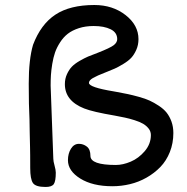

<svg xmlns="http://www.w3.org/2000/svg" viewBox="-20 -723 745 763"><path d="M100.1 -54.7Q100.1 -84 99.9 -105.7Q99.6 -127.4 99.4 -138.2Q99.1 -148.9 99.1 -151.4Q99.1 -162.1 98.1 -194.8Q97.2 -227.5 97.2 -249Q94.2 -302.7 94.2 -390.6Q94.2 -486.8 111.3 -544.9Q142.1 -626.5 200.2 -664.8Q258.3 -703.1 355 -703.1Q427.7 -703.1 479 -663.1Q530.3 -623 530.3 -567.4Q530.3 -544.4 521.7 -525.1Q513.2 -505.9 501.7 -493.4Q490.2 -481 470 -468.8Q449.7 -456.5 436 -450.4Q422.4 -444.3 398.9 -435.1Q365.7 -422.4 349.6 -413.1Q333.5 -403.8 333.5 -393.6Q333.5 -376 431.6 -359.9Q440.9 -358.4 445.3 -357.4Q471.2 -352.5 488.8 -348.9Q506.3 -345.2 532 -338.1Q557.6 -331.1 574.7 -323.2Q591.8 -315.4 611.1 -302.7Q630.4 -290 642.1 -275.4Q653.8 -260.7 661.4 -240Q668.9 -219.2 668.9 -194.3Q668.9 -153.8 655 -118.9Q641.1 -84 617.2 -59.3Q593.3 -34.7 562.3 -17.1Q531.2 0.5 496.6 8.8Q461.9 17.1 426.8 17.1Q348.1 17.1 299.1 -13.4Q250 -43.9 250 -86.4Q250 -112.8 262 -132.1Q273.9 -151.4 293.9 -151.4Q311 -151.4 325.2 -140.4Q339.4 -129.4 339.4 -103.5Q339.4 -67.4 440.4 -67.4Q468.3 -67.4 499.5 -80.6Q530.8 -93.8 555.2 -122.3Q579.6 -150.9 579.6 -186.5Q579.6 -200.7 570.6 -212.2Q561.5 -223.6 548.6 -231.2Q535.6 -238.8 514.6 -245.4Q493.7 -252 476.6 -255.6Q459.5 -259.3 435.5 -263.7Q349.1 -278.3 314.5 -292Q237.8 -322.3 237.8 -388.7Q237.8 -410.2 246.1 -428.2Q254.4 -446.3 265.6 -458Q276.9 -469.7 296.4 -481Q315.9 -492.2 330.1 -498.3Q344.2 -504.4 367.2 -512.7Q418.5 -532.7 432.6 -543.9Q445.8 -554.7 445.8 -567.4Q445.8 -593.8 419.7 -606.7Q393.6 -619.6 352.5 -619.6Q319.8 -619.6 293.5 -611.1Q267.1 -602.5 249.5 -588.9Q231.9 -575.2 218.8 -554.7Q205.6 -534.2 198.7 -514.4Q191.9 -494.6 187.7 -469.2Q183.6 -443.8 182.4 -424.8Q181.2 -405.8 181.2 -382.8L191.9 -91.8Q191.9 -82.5 196.8 -64.9Q201.7 -47.4 201.7 -37.1Q201.7 -2.9 193.8 8.5Q186 20 161.1 20Q121.1 20 110.6 3.9Q100.1 -12.2 100.1 -54.7Z"/></svg>

Font: Short Stack
Style: Regular
Weight: 400
Designer: James Grieshaber
Foundry: James Grieshaber
Version: Version 1.002